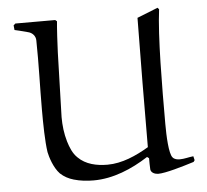

<svg xmlns="http://www.w3.org/2000/svg" viewBox="-51 -748 876 811"><g transform="rotate(-5 387.0 -342.5)"><path d="M210 -542C210 -559 216 -660 218 -674L211 -680H42L34 -673L36 -653C38 -653 74 -644 92 -639C110 -635 124 -620 124 -601C126 -503 122 -405 122 -308C122 -247 123 -173 130 -127C134 -107 148 -60 174 -33C190 -18 209 -8 230 -2C257 6 286 9 314 9C397 9 477 -25 547 -70L555 -64C555 -48 555 -32 556 -16C558 -1 576 5 588 5C619 5 690 -16 741 -32L746 -39L742 -56C722 -54 704 -48 684 -48C674 -48 661 -50 654 -59C639 -76 636 -152 636 -202C636 -364 637 -573 652 -687L646 -694L558 -659C556 -477 554 -294 554 -111C500 -79 440 -52 378 -52C332 -52 286 -62 254 -94C234 -113 224 -139 216 -165C206 -199 202 -234 202 -269Z"/></g></svg>

Font: Neo Euler
Style: Euler
Weight: 500
Designer: Hermann Zapf
Version: Version 000.002